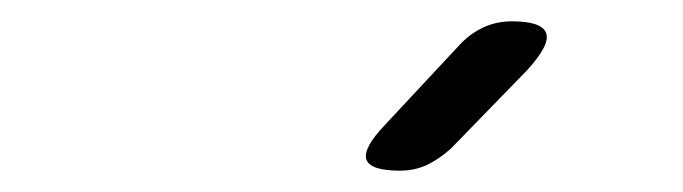

<svg xmlns="http://www.w3.org/2000/svg" viewBox="-20 -925 640 180"><path d="M355 -765Q327 -765 323.5 -775.5Q320 -786 341 -808L410 -882Q420 -893 432.5 -899Q445 -905 460 -905Q488 -905 492 -894Q496 -883 474 -859L403 -786Q392 -776 380.5 -770.5Q369 -765 355 -765Z"/></svg>

Font: Maple Mono Light
Style: Italic
Weight: 300
Italic angle: -10°
Monospace: yes
Designer: subframe7536
Version: Version 7.000